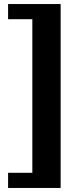

<svg xmlns="http://www.w3.org/2000/svg" viewBox="-20 -775 390 950"><path d="M20 -680V-755H280V155H20V80H140V-680Z"/></svg>

Font: Prosto One
Style: Regular
Weight: 400
Designer: Pavel Emelyanov and Jovanny lemonad
Foundry: Pavel Emelyanov and Jovanny Lemonad
Version: Version 1.001